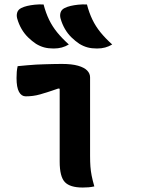

<svg xmlns="http://www.w3.org/2000/svg" viewBox="-20 -834 640 859"><path d="M247 -111Q247 -135 247 -167.5Q247 -200 247 -235Q247 -270 247 -305.5Q247 -341 247 -375Q247 -409 247 -437L241 -438Q218 -430 198 -423.5Q178 -417 160.5 -412Q143 -407 127 -405Q111 -403 95 -403Q76 -403 65 -423Q54 -443 54 -485Q54 -500 55 -512.5Q56 -525 59 -538Q82 -540 102 -542Q122 -544 141.5 -545Q161 -546 180 -546.5Q199 -547 218 -547.5Q237 -548 256 -548Q301 -548 329 -540Q357 -532 370 -518.5Q383 -505 383 -488Q383 -439 383 -391.5Q383 -344 383 -299.5Q383 -255 383 -214Q383 -173 383 -137Q383 -110 384.5 -89.5Q386 -69 390 -48.5Q394 -28 402 0Q388 3 376 4Q364 5 350 5Q293 5 270 -19.5Q247 -44 247 -111ZM175 -814Q185 -776 199.5 -746Q214 -716 235.5 -689.5Q257 -663 288 -635Q273 -626 256.5 -621.5Q240 -617 220 -617Q196 -617 177.5 -622Q159 -627 141 -638Q123 -650 106 -666.5Q89 -683 76.5 -704.5Q64 -726 57 -751Q53 -765 57 -778Q61 -791 75 -798Q87 -804 102 -807.5Q117 -811 135.5 -813Q154 -815 175 -814ZM369 -814Q379 -776 393.5 -746Q408 -716 429.5 -689.5Q451 -663 482 -635Q467 -626 450.5 -621.5Q434 -617 414 -617Q390 -617 371.5 -622Q353 -627 335 -638Q317 -650 300 -666.5Q283 -683 270.5 -704.5Q258 -726 251 -751Q247 -765 251 -778Q255 -791 269 -798Q281 -804 296 -807.5Q311 -811 329.5 -813Q348 -815 369 -814Z"/></svg>

Font: Recursive Monospace Casual
Style: Bold
Weight: 700
Version: Version 1.047